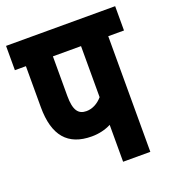

<svg xmlns="http://www.w3.org/2000/svg" viewBox="-117 -712 720 802"><g transform="rotate(-20 242.5 -311.0)"><path d="M415 -514H485V-622H0V-514H49V-332C49 -205 102 -144 208 -144C239 -144 269 -151 294 -164V0H415ZM294 -514V-287C274 -264 249 -251 223 -251C187 -251 169 -274 169 -338V-514Z"/></g></svg>

Font: Noto Sans Devanagari ExtraCondensed
Style: Bold
Weight: 700
Width: 2
Designer: Jelle Bosma - Monotype Design Team
Foundry: Monotype Imaging Inc.
Version: Version 2.004